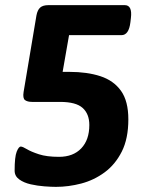

<svg xmlns="http://www.w3.org/2000/svg" viewBox="-20 -720 575 748"><path d="M198 8Q180 8 153 6Q126 4 99.5 -2Q73 -8 55 -21Q37 -34 37 -55Q37 -109 45 -129Q53 -149 61 -149Q68 -149 84.5 -139Q101 -129 131.5 -119Q162 -109 210 -109Q265 -109 296.5 -142Q328 -175 328 -233Q328 -276 302 -299.5Q276 -323 214 -323H105Q87 -323 77.5 -330Q68 -337 72 -362L122 -660Q126 -681 136.5 -690.5Q147 -700 169 -700H466Q496 -700 490 -650L488 -633Q482 -583 453 -583H249L224 -440H250Q320 -440 371.5 -423Q423 -406 451.5 -366Q480 -326 480 -255Q480 -180 454.5 -129.5Q429 -79 387.5 -48.5Q346 -18 296.5 -5Q247 8 198 8Z"/></svg>

Font: Asap
Style: Bold Italic
Weight: 700
Italic angle: -6°
Designer: Pablo Cosgaya
Foundry: Omnibus-Type
Version: Version 3.001; ttfautohint (v1.8.3)